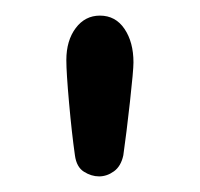

<svg xmlns="http://www.w3.org/2000/svg" viewBox="-20 -821 256 246"><path d="M76 -622Q72 -650 68.5 -689Q65 -728 65 -744Q65 -769 77 -785Q89 -801 108 -801Q128 -801 139.5 -784Q151 -767 151 -741Q151 -731 146.5 -690.5Q142 -650 138 -622Q135 -608 126 -601.5Q117 -595 107 -595Q97 -595 87.5 -601Q78 -607 76 -622Z"/></svg>

Font: Tsukimi Rounded Medium
Style: Regular
Weight: 500
Designer: Takashi Funayama
Foundry: Takashi Funayama
Version: Version 1.032; ttfautohint (v1.8.3)